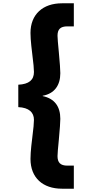

<svg xmlns="http://www.w3.org/2000/svg" viewBox="-20 -934 539 1165"><path d="M91 -420V-284C156 -281 186 -252 186 -207C186 -189 183 -153 176 -100C175 -95 173 -78 170 -49C167 -20 165 7 165 30C165 145 240 211 356 211H428V71H389C346 71 329 52 329 13C329 -2 332 -35 337 -86C343 -151 346 -193 346 -213C346 -288 311 -336 239 -351V-353C311 -366 346 -417 346 -490C346 -510 343 -552 337 -617C332 -669 329 -702 329 -717C329 -756 346 -774 389 -774H428V-914H356C240 -914 165 -847 165 -734C165 -711 167 -685 170 -656C173 -627 175 -609 176 -604C183 -551 186 -515 186 -497C186 -449 156 -423 91 -420Z"/></svg>

Font: Poppins
Style: Bold
Weight: 700
Designer: Ninad Kale (Devanagari), Jonny Pinhorn (Latin)
Foundry: Indian Type Foundry
Version: 4.004